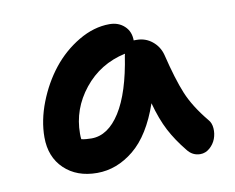

<svg xmlns="http://www.w3.org/2000/svg" viewBox="-57 -781 712 581"><g transform="rotate(-10 299.5 -490.5)"><path d="M198.2 -272Q135.7 -272 97.4 -308.6Q59.1 -345.2 59.1 -405.8Q59.1 -457.5 80.3 -512.2Q101.6 -566.9 135.7 -610.1Q169.9 -653.3 217 -681.2Q264.2 -709 312 -709Q339.8 -709 357.9 -692.1Q376 -675.3 376 -647.9H384.8Q412.1 -647.9 432.6 -631.3Q453.1 -614.7 460 -588.9Q479 -510.7 497.6 -465.8Q516.1 -420.9 557.1 -371.1Q566.4 -360.8 567.6 -344.2Q568.8 -327.6 563 -312Q557.1 -296.4 544.2 -285.2Q531.2 -273.9 515.1 -273.9Q490.7 -273.9 475.1 -294.9Q446.8 -329.6 428.2 -365Q409.7 -400.4 396 -451.2Q363.8 -357.9 311.3 -314.9Q258.8 -272 198.2 -272ZM167 -397.9Q167 -386.7 168 -380.9Q181.2 -377.9 199.2 -377.9Q250 -377.9 287.4 -436.8Q324.7 -495.6 341.8 -607.9Q342.8 -609.9 342.8 -612.8Q264.6 -595.7 215.8 -534.7Q167 -473.6 167 -397.9Z"/></g></svg>

Font: Shantell Sans Irregular
Style: Regular
Weight: 500
Designer: Stephen Nixon, Anya Danilova, Shantell Martin
Foundry: Arrow Type
Version: Version 1.006;[9816181b4]